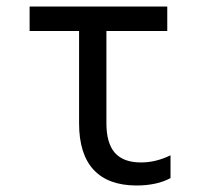

<svg xmlns="http://www.w3.org/2000/svg" viewBox="-20 -560 640 590"><path d="M307 -181.1V-464.8H494V-540H71V-464.8H223V-181Q223 -86.4 267.8 -38.2Q312.6 10 400 10Q429.8 10 456.3 4.4Q482.8 -1.2 504 -12.8V-82.8Q481.4 -71.8 458.8 -66.3Q436.2 -60.8 413.4 -60.8Q359.2 -60.8 333.1 -90.3Q307 -119.8 307 -181.1Z"/></svg>

Font: CommitMonoV142 ExtLt
Style: Regular
Weight: 200
Monospace: yes
Designer: Eigil Nikolajsen
Foundry: Eigil Nikolajsen
Version: Version 1.142